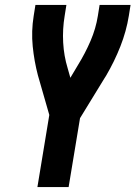

<svg xmlns="http://www.w3.org/2000/svg" viewBox="-20 -755 547 775"><path d="M131 0 179 -291 133 -451Q118 -508 112 -568.5Q106 -629 116 -691L123 -735H248L241 -691Q232 -637 235 -583Q238 -529 253 -480L264 -441L295 -493Q324 -540 345.5 -590Q367 -640 375 -691L382 -735H507L500 -691Q490 -629 466 -568Q442 -507 408 -449Q406 -446 404.5 -443.5Q403 -441 401 -438L303 -278L257 0Z"/></svg>

Font: Iosevka Term Curly Extrabold
Style: Italic
Weight: 800
Italic angle: -9°
Designer: Belleve Invis
Foundry: Belleve Invis
Version: Version 32.3.0